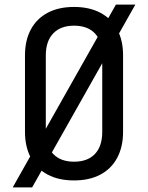

<svg xmlns="http://www.w3.org/2000/svg" viewBox="-20 -770 640 830"><path d="M35 40 481 -750H565L119 40ZM300 10Q234 10 186.5 -15Q139 -40 113.5 -87.5Q88 -135 88 -200V-530Q88 -596 113.5 -643Q139 -690 186.5 -715Q234 -740 300 -740Q366 -740 413.5 -715Q461 -690 486.5 -643Q512 -596 512 -531V-200Q512 -135 486.5 -87.5Q461 -40 413.5 -15Q366 10 300 10ZM300 -71Q359 -71 390.5 -104.5Q422 -138 422 -200V-530Q422 -592 390.5 -625.5Q359 -659 300 -659Q242 -659 210 -625.5Q178 -592 178 -530V-200Q178 -138 210 -104.5Q242 -71 300 -71Z"/></svg>

Font: Atlassian Mono
Style: Regular
Weight: 400
Monospace: yes
Designer: Philipp Nurullin, Konstantin Bulenkov
Foundry: Modifications by Atlassian Pty Ltd, manufactured by JetBrains
Version: Version 2.304